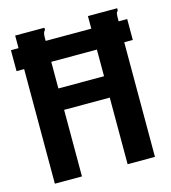

<svg xmlns="http://www.w3.org/2000/svg" viewBox="-97 -702 693 780"><g transform="rotate(-15 250.0 -311.5)"><path d="M6 -482V-570H38V-623H161V-614Q155 -608 153.5 -600.5Q152 -593 152 -577V-570H344V-623H467V-614Q461 -608 460 -600.5Q459 -593 459 -577V-570H495V-482H459V0H344V-280H152V0H38V-482ZM152 -370H344V-482H152Z"/></g></svg>

Font: Ligconsolata
Style: Bold
Weight: 700
Monospace: yes
Designer: Raph Levien, Cyreal, Brenton Simpson
Foundry: Raph Levien, Cyreal, Google
Version: Version 3.001; ttfautohint (v1.8.2.53-6de2)